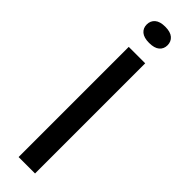

<svg xmlns="http://www.w3.org/2000/svg" viewBox="-316 -921 912 912"><g transform="rotate(45 140.0 -465.0)"><path d="M85 0V-740H195.5V0ZM140 -821.5Q105 -821.5 87.5 -836.2Q70 -851 70 -875.5Q70 -900.5 87.5 -915.5Q105 -930.5 140 -930.5Q175 -930.5 192.5 -915.5Q210 -900.5 210 -875.5Q210 -851 192.5 -836.2Q175 -821.5 140 -821.5Z"/></g></svg>

Font: Encode Sans SC SemiExpanded Medium
Style: Regular
Weight: 500
Width: 6
Designer: Multiple Designers
Foundry: Impallari Type
Version: Version 3.002